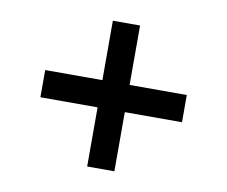

<svg xmlns="http://www.w3.org/2000/svg" viewBox="-64 -603 805 681"><g transform="rotate(10 339.0 -262.5)"><path d="M290 0V-213H84V-311H290V-525H388V-311H594V-213H388V0Z"/></g></svg>

Font: Archivo SemiBold SemiExpanded
Style: Regular
Weight: 600
Width: 6
Version: Version 2.001